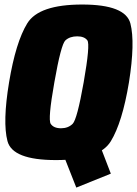

<svg xmlns="http://www.w3.org/2000/svg" viewBox="-20 -702 605 848"><path d="M317 126.5 469.5 65 397 -123.5 240.5 -67.5ZM227 5Q418.5 5 469.2 -77.8Q520 -160.5 549.5 -338Q577.5 -514 556 -598Q534.5 -682 343 -682Q151.5 -682 100.5 -599Q49.5 -516 20 -338Q-9 -162.5 13 -78.8Q35 5 227 5ZM249.5 -135.5Q217 -135.5 204 -155Q191 -174.5 220 -338Q249.5 -506 269 -523.8Q288.5 -541.5 321 -541.5Q352.5 -541.5 365.8 -523.8Q379 -506 349.5 -338Q320.5 -174.5 300.8 -155Q281 -135.5 249.5 -135.5Z"/></svg>

Font: Anybody Condensed Black
Style: Italic
Weight: 900
Width: 3
Italic angle: -10°
Version: Version 1.113;gftools[0.9.25]